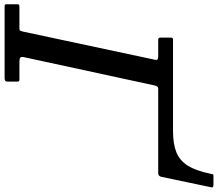

<svg xmlns="http://www.w3.org/2000/svg" viewBox="-114 -892 970 855"><g transform="rotate(90 371.5 -465.0)"><path d="M196 -684H124Q116.5 -684 114.2 -686Q112 -688 112 -695.5V-740Q112 -750 120 -750H528Q585.5 -750 622.8 -765Q660 -780 682.8 -816.8Q705.5 -853.5 718.5 -918Q720 -925 720.5 -927.5Q721 -930 728.5 -930H764.5Q771.5 -930 775.8 -928.5Q780 -927 778.5 -920L732 -698.5Q729 -684 715 -684H341.5Q332 -684 329.2 -678.8Q326.5 -673.5 324.5 -665.5L199 -86Q196.5 -74.5 201 -70.2Q205.5 -66 218 -66H294Q301 -66 304.5 -64.8Q308 -63.5 308 -56V-15Q308 -5.5 304.2 -2.8Q300.5 0 291.5 0H-24Q-31.5 0 -34 -1.2Q-36.5 -2.5 -36.5 -10V-57Q-36.5 -63.5 -33 -64.8Q-29.5 -66 -23 -66H71.5Q79.5 -66 81.2 -69.5Q83 -73 85 -81L210.5 -669Q212.5 -678.5 209 -681.2Q205.5 -684 196 -684Z"/></g></svg>

Font: Besley* Medium
Style: Italic
Weight: 500
Italic angle: -13°
Designer: Owen Earl
Foundry: indestructible type*
Version: Version 3.000; ttfautohint (v1.8.3)